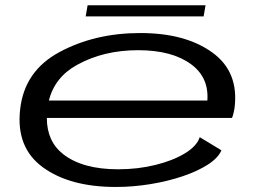

<svg xmlns="http://www.w3.org/2000/svg" viewBox="-20 -718 1014 744"><path d="M429 6.5Q250.5 6.5 146 -69.8Q41.5 -146 58 -293.5Q74 -443 211 -516.5Q348 -590 523.5 -590Q699 -590 803.2 -514.2Q907.5 -438.5 888.5 -297Q884.5 -273.5 879 -261H161.5Q161.5 -170 225 -120.5Q300 -62 438 -62Q514 -62 582 -78.8Q650 -95.5 696.5 -123.8Q743 -152 754 -186.5L838 -135.5Q825.5 -106 785.5 -80.2Q745.5 -54.5 687.8 -35Q630 -15.5 562.8 -4.5Q495.5 6.5 429 6.5ZM169.5 -328.5H783.5Q790 -418 720.5 -469Q646.5 -523.5 515.5 -523.5Q381 -523.5 278.5 -466.5Q192 -419 169.5 -328.5ZM312 -654.5 319.5 -697.5H776.5L769 -654.5Z"/></svg>

Font: Anybody UltraExpanded Regular
Style: Italic
Weight: 400
Width: 9
Italic angle: -10°
Designer: Tyler Finck
Foundry: Etcetera Type Company
Version: Version 1.010; ttfautohint (v1.8.3) -l 8 -r 50 -G 200 -x 14 